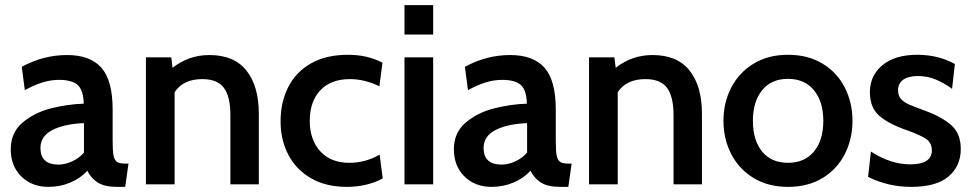

<svg xmlns="http://www.w3.org/2000/svg" viewBox="-20 -720 3800 750"><path d="M22 -137Q22 -202 68 -241Q114 -280 178.5 -296.5Q243 -313 307 -315Q306 -367 284 -387.5Q262 -408 211 -408Q179 -408 147.5 -398.5Q116 -389 77 -368L65 -459Q149 -505 242 -505Q332 -505 376 -455.5Q420 -406 420 -292V-169Q420 -130 423.5 -112.5Q427 -95 436.5 -88Q446 -81 468 -81H482L469 10H438Q390 10 363.5 -6Q337 -22 321 -53Q295 -24 255 -7Q215 10 169 10Q105 10 63.5 -30.5Q22 -71 22 -137ZM308 -124V-239Q231 -236 184.5 -212Q138 -188 138 -142Q138 -77 209 -77Q234 -77 261.5 -89.5Q289 -102 308 -124Z M550 -496H649L654 -455Q717 -505 798 -505Q895 -505 943 -444Q991 -383 991 -276V0H880V-269Q880 -343 854.5 -377Q829 -411 770 -411Q696 -411 662 -360V0H550Z M1076 -246Q1076 -320 1105.5 -379Q1135 -438 1194 -472Q1253 -506 1340 -506Q1415 -506 1474 -475L1462 -383Q1404 -411 1347 -411Q1272 -411 1231 -367Q1190 -323 1190 -248Q1190 -174 1231 -129Q1272 -84 1345 -84Q1407 -84 1463 -116L1475 -23Q1449 -8 1412 1Q1375 10 1335 10Q1253 10 1194.5 -24Q1136 -58 1106 -116Q1076 -174 1076 -246Z M1560 -700H1672V-585H1560ZM1560 -496H1672V0H1560Z M1753 -137Q1753 -202 1799 -241Q1845 -280 1909.5 -296.5Q1974 -313 2038 -315Q2037 -367 2015 -387.5Q1993 -408 1942 -408Q1910 -408 1878.5 -398.5Q1847 -389 1808 -368L1796 -459Q1880 -505 1973 -505Q2063 -505 2107 -455.5Q2151 -406 2151 -292V-169Q2151 -130 2154.5 -112.5Q2158 -95 2167.5 -88Q2177 -81 2199 -81H2213L2200 10H2169Q2121 10 2094.5 -6Q2068 -22 2052 -53Q2026 -24 1986 -7Q1946 10 1900 10Q1836 10 1794.5 -30.5Q1753 -71 1753 -137ZM2039 -124V-239Q1962 -236 1915.5 -212Q1869 -188 1869 -142Q1869 -77 1940 -77Q1965 -77 1992.5 -89.5Q2020 -102 2039 -124Z M2281 -496H2380L2385 -455Q2448 -505 2529 -505Q2626 -505 2674 -444Q2722 -383 2722 -276V0H2611V-269Q2611 -343 2585.5 -377Q2560 -411 2501 -411Q2427 -411 2393 -360V0H2281Z M2806 -248Q2806 -319 2836.5 -378Q2867 -437 2924 -471.5Q2981 -506 3058 -506Q3136 -506 3193 -471.5Q3250 -437 3280 -378Q3310 -319 3310 -248Q3310 -177 3280 -118Q3250 -59 3193 -24.5Q3136 10 3058 10Q2981 10 2924 -24.5Q2867 -59 2836.5 -118Q2806 -177 2806 -248ZM3196 -248Q3196 -323 3159.5 -367.5Q3123 -412 3058 -412Q2993 -412 2957 -367.5Q2921 -323 2921 -248Q2921 -172 2957 -128Q2993 -84 3058 -84Q3123 -84 3159.5 -128Q3196 -172 3196 -248Z M3371 -29 3382 -128Q3459 -78 3536 -78Q3577 -78 3598.5 -91.5Q3620 -105 3620 -132Q3620 -162 3598 -177Q3576 -192 3526 -210Q3453 -235 3415.5 -267Q3378 -299 3378 -360Q3378 -424 3426.5 -465Q3475 -506 3563 -506Q3645 -506 3710 -470L3699 -373Q3666 -397 3634 -410Q3602 -423 3565 -423Q3528 -423 3508 -408.5Q3488 -394 3488 -367Q3488 -347 3499 -334Q3510 -321 3530.5 -312Q3551 -303 3595 -287Q3662 -262 3697.5 -229.5Q3733 -197 3733 -138Q3733 -71 3685 -30.5Q3637 10 3540 10Q3449 10 3371 -29Z"/></svg>

Font: Cabin SemiBold
Style: Regular
Weight: 600
Designer: Pablo Impallari
Foundry: Pablo Impallari. http://www.impallari.com Igino Marini. http://www.ikern.com
Version: Version 2.001